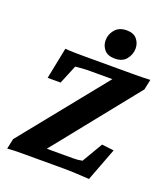

<svg xmlns="http://www.w3.org/2000/svg" viewBox="-141 -872 858 978"><g transform="rotate(20 288.0 -382.5)"><path d="M455.1 5.9Q425.8 3.9 385.7 2Q345.7 0 313.5 0H91.8Q71.3 0 50.8 0.5Q30.3 1 10.7 2.9L22.5 -52.7L428.7 -556.6L419.9 -512.7H279.3Q247.1 -512.7 228.5 -511.2Q210 -509.8 193.4 -507.8L151.4 -406.2H81.1L115.2 -576.2Q139.6 -574.2 168.5 -573.7Q197.3 -573.2 215.8 -573.2H498Q517.6 -573.2 537.6 -573.7Q557.6 -574.2 576.2 -575.2L564.5 -519.5L167 -23.4L176.8 -65.4H344.7Q357.4 -65.4 368.2 -66.4Q378.9 -67.4 392.6 -70.3L458 -181.6L523.4 -173.8ZM368.2 -615.2Q330.1 -615.2 311.5 -636.7Q293 -658.2 293 -687.5Q293 -719.7 314.9 -745.6Q336.9 -771.5 377.9 -771.5Q415 -771.5 433.1 -750Q451.2 -728.5 451.2 -699.2Q451.2 -668 430.7 -641.6Q410.2 -615.2 368.2 -615.2Z"/></g></svg>

Font: Crimson Pro ExtraBold
Style: Italic
Weight: 800
Italic angle: -12°
Designer: Jacques Le Bailly
Foundry: Baron von Fonthausen
Version: Version 1.003